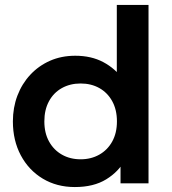

<svg xmlns="http://www.w3.org/2000/svg" viewBox="-20 -740 693 775"><path d="M282 15Q209 15 152.5 -19Q96 -53 64 -113Q32 -173 32 -250Q32 -305.5 50.2 -353.8Q68.5 -402 102.2 -438.2Q136 -474.5 182 -494.8Q228 -515 284 -515Q348.5 -515 397 -489.2Q445.5 -463.5 479.5 -416.5L451.5 -387.5V-720H579.5V0H466.5V-123.5L484.5 -94.5Q459 -47 408.5 -16Q358 15 282 15ZM305.5 -97Q347.5 -97 380.8 -115.8Q414 -134.5 433 -168.8Q452 -203 452 -250Q452 -297 433 -331.5Q414 -366 381 -384.5Q348 -403 305.5 -403Q263 -403 229.8 -384.5Q196.5 -366 177.8 -331.5Q159 -297 159 -250Q159 -203 178 -168.8Q197 -134.5 230 -115.8Q263 -97 305.5 -97Z"/></svg>

Font: Geologica Thin Roman Medium
Style: Regular
Weight: 500
Version: Version 1.010;gftools[0.9.28]